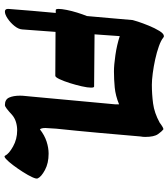

<svg xmlns="http://www.w3.org/2000/svg" viewBox="33 -786 755 861"><g transform="rotate(90 410.5 -355.5)"><path d="M320 -226 123 -227Q120 -190 117.5 -152.5Q115 -115 112 -78Q111 -61 96.5 -43Q82 -25 63.5 -12.5Q45 0 32 0Q19 0 20 -16Q24 -69 28.5 -122Q33 -175 38 -228H25Q20 -228 20 -241Q20 -254 24.5 -277Q29 -300 36.5 -324Q44 -348 52 -368Q56 -418 61 -469.5Q66 -521 70 -573Q70 -575 77 -596.5Q84 -618 95 -645Q106 -672 118.5 -692.5Q131 -713 142 -713Q146 -713 149 -710Q161 -700 187.5 -690.5Q214 -681 246 -674Q278 -667 308.5 -663Q339 -659 360 -659Q402 -659 444 -664.5Q486 -670 530 -694Q542 -703 550 -707.5Q558 -712 561 -710Q569 -704 581.5 -686.5Q594 -669 594 -629Q594 -624 593.5 -618.5Q593 -613 592 -608Q584 -514 575.5 -419.5Q567 -325 557 -230L554 -182Q554 -163 560 -157Q587 -178 615 -187Q643 -196 669 -196Q712 -196 742.5 -179.5Q773 -163 780 -147Q783 -141 774.5 -122.5Q766 -104 751 -80.5Q736 -57 720.5 -36.5Q705 -16 693 -5Q681 6 678 -1Q670 -18 637 -36.5Q604 -55 564 -55Q545 -55 527 -49.5Q509 -44 495 -32Q480 -18 468.5 -9Q457 0 451 0Q426 0 417.5 -19Q409 -38 409 -68Q409 -79 410.5 -92Q412 -105 413 -118L448 -496V-512Q409 -496 372.5 -492.5Q336 -489 300 -489Q272 -489 227 -495.5Q182 -502 142 -515Q140 -487 138 -458.5Q136 -430 134 -402L368 -400Q373 -400 373 -386Q373 -371 367 -344.5Q361 -318 352.5 -291Q344 -264 335 -245Q326 -226 320 -226Z"/></g></svg>

Font: Ga Maamli
Style: Regular
Weight: 400
Designer: Afotey Clement Nii Odai, Ama Asantewa Diaka, David Abbey-Thompson
Foundry: Sorkin Type Co.
Version: Version 1.000; ttfautohint (v1.8.4.7-5d5b)